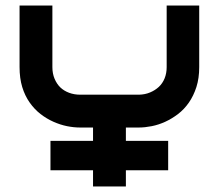

<svg xmlns="http://www.w3.org/2000/svg" viewBox="-20 -672 790 692"><path d="M586.1 -58.4H433.7V0H315.3V-58.4H161.9V-164.4H315.3V-212.4H268.3Q246 -212.4 221.5 -217.3Q197 -222.3 172.5 -233.2Q148 -244.1 126 -261.1Q104 -278.2 86.9 -302.5Q69.8 -326.7 60.1 -358.4Q50.5 -390.1 50.5 -430.2V-652H168.8V-430.2Q168.8 -406.9 176.7 -388.1Q184.7 -369.3 197.5 -356.9Q210.4 -344.6 229 -337.6Q247.5 -330.7 269.3 -330.7H480.7Q503 -331.2 521 -338.9Q539.1 -346.5 552.5 -358.9Q565.8 -371.3 573.3 -389.6Q580.7 -407.9 580.7 -430.2V-652H698V-430.2Q698 -390.1 687.9 -358.4Q677.7 -326.7 660.9 -302.5Q644.1 -278.2 621.8 -261.1Q599.5 -244.1 575.7 -233.2Q552 -222.3 527 -217.3Q502 -212.4 480.7 -212.4H433.7V-164.4H586.1Z"/></svg>

Font: AKL FREE 001
Style: Regular
Weight: 400
Designer: AKL
Foundry: AKL
Version: Version 1.00;August 10, 2024;FontCreator 13.0.0.2630 64-bit